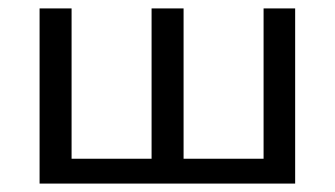

<svg xmlns="http://www.w3.org/2000/svg" viewBox="-20 -436 796 456"><path d="M606 -416H681V0H74V-416H150V-59H340V-416H416V-59H606Z"/></svg>

Font: EauTestText Medium
Style: Regular
Weight: 500
Designer: Christian Thalmann (Catharsis Fonts)
Version: Version 0.001;PS 000.001;hotconv 1.0.88;makeotf.lib2.5.64775